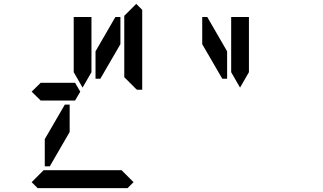

<svg xmlns="http://www.w3.org/2000/svg" viewBox="-20 -975 1672 995"><path d="M686 -955 717 -924V-510H690L685 -514L624 -575V-607V-782V-887V-893ZM672 -31 641 0H175L144 -31L206 -93H226H362H454H590H610ZM144 -500 192 -547V-546H328H369L396 -500L369 -454H212H209H192V-453ZM362 -673V-887H454V-876V-673V-601L408 -521L362 -601ZM578 -887H604V-746L500 -567H475V-709ZM341 -291 238 -113H212V-254L316 -433H341ZM1157 -567H1132L1028 -746V-887H1054L1157 -709ZM1178 -673V-887H1270V-876V-673V-601L1224 -521L1178 -601Z"/></svg>

Font: DSEG14 Classic
Style: Regular
Weight: 400
Designer: Keshikan(Twitter:@keshinomi_88pro)
Version: Version 0.46